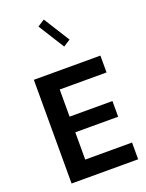

<svg xmlns="http://www.w3.org/2000/svg" viewBox="-180 -1085 892 1172"><g transform="rotate(-20 265.5 -499.5)"><path d="M507 -108.8H202.8V-285.9H481.2V-387.7H202.8V-564H507V-673.6H74.6V0H507ZM363.4 -829.8 257.4 -998.5 212.3 -969.5 318.2 -800.8Z"/></g></svg>

Font: Estedad-VF-FD Black
Style: Regular
Weight: 900
Designer: Amin Abedi
Version: Version 4.000